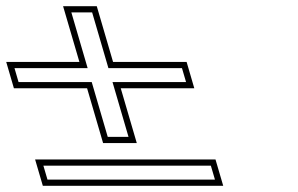

<svg xmlns="http://www.w3.org/2000/svg" viewBox="-124 -641 962 620"><path d="M79.7 -621 132.4 -441H-103.9L-79.1 -356H157.2L208.9 -179H317.7L265.9 -356H503.4L478.6 -441H241.1L188.5 -621ZM596.8 -41 571.9 -126H-10.6L14.3 -41ZM106.4 -601H173.5L226.1 -421H463.6L476.8 -376H239.3L291 -199H223.9L172.2 -376H-64.1L-77.2 -421H159ZM570.1 -61H29.3L16.1 -106H556.9Z"/></svg>

Font: Din Kursivschrift
Style: BreitLeftGho
Weight: 400
Version: Version 1.089